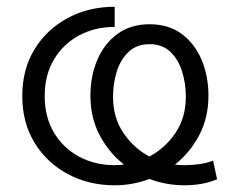

<svg xmlns="http://www.w3.org/2000/svg" viewBox="-20 -536 709 564"><path d="M316.9 -457Q259.3 -457 212.6 -432.1Q166 -407.2 138.7 -361.6Q111.3 -315.9 111.3 -253.9Q111.3 -191.9 138.7 -146.2Q166 -100.6 212.6 -75.7Q259.3 -50.8 316.9 -50.8Q330.6 -50.8 344.2 -52.7Q299.8 -87.4 272.7 -138.9Q245.6 -190.4 245.6 -254.9Q245.6 -312.5 265.9 -360.1Q286.1 -407.7 325 -436.3Q363.8 -464.8 419.4 -464.8Q475.1 -464.8 513.7 -436.3Q552.2 -407.7 572.3 -360.1Q592.3 -312.5 592.3 -254.9Q592.3 -190.4 565.2 -138.9Q538.1 -87.4 494.1 -52.7Q507.8 -50.8 521.5 -50.8Q543 -50.8 564.5 -53.7Q585.9 -56.6 606 -64L617.7 -9.3Q595.2 0 571 4.2Q546.9 8.3 521.5 8.3Q468.8 8.3 418.9 -10.3Q369.6 8.3 316.9 8.3Q240.7 8.3 179.2 -24.7Q117.7 -57.6 81.5 -116.7Q45.4 -175.8 45.4 -253.9Q45.4 -332.5 81.5 -391.4Q117.7 -450.2 179.2 -483.2Q240.7 -516.1 316.9 -516.1ZM312 -252Q312 -190.4 342.5 -145.5Q373 -100.6 418.9 -76.2Q464.8 -100.6 495.4 -145.5Q525.9 -190.4 525.9 -252Q525.9 -290.5 514.9 -325.9Q503.9 -361.3 480.5 -383.8Q457 -406.2 419.4 -406.2Q381.8 -406.2 357.9 -383.8Q334 -361.3 323 -325.9Q312 -290.5 312 -252Z"/></svg>

Font: Giphurs Light
Style: Regular
Weight: 300
Version: Version 0.920; ttfautohint (v1.8.4.7-5d5b)